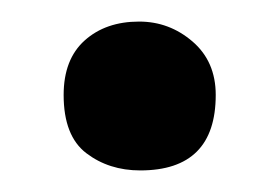

<svg xmlns="http://www.w3.org/2000/svg" viewBox="-20 -151 256 178"><path d="M110 7Q81 7 60 -9Q39 -25 39 -63Q39 -96 58.5 -113.5Q78 -131 109 -131Q137 -131 158.5 -112.5Q180 -94 180 -63Q180 7 110 7Z"/></svg>

Font: Hoogli
Style: Bold
Weight: 700
Designer: Anand Singh Naorem
Foundry: Brand New Type
Version: Version 1.00 b007